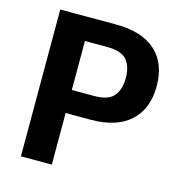

<svg xmlns="http://www.w3.org/2000/svg" viewBox="-106 -805 840 898"><g transform="rotate(15 314.0 -355.5)"><path d="M75.7 0V-710.9H346.7Q470.7 -710.9 537.5 -651.4Q604.2 -591.8 604.2 -481.2Q604.2 -370.8 537.6 -310.3Q470.9 -249.8 346.4 -249.8H225.3V0ZM225.3 -361.3H333Q401.9 -361.3 428.3 -393.1Q454.8 -424.8 454.8 -481Q454.8 -536.6 428.3 -567.6Q401.9 -598.6 333 -598.6H225.3Z"/></g></svg>

Font: RobotoFlex
Style: Regular
Weight: 400
Designer: Berlow after Robertson
Foundry: Google
Version: Version 2.136